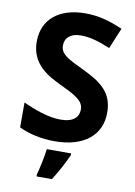

<svg xmlns="http://www.w3.org/2000/svg" viewBox="-101 -881 753 1073"><g transform="rotate(10 275.5 -344.5)"><path d="M511 -291C511 -403 446 -453 337 -505C247 -548 202 -568 202 -619C202 -662 234 -691 291 -691C345 -691 393 -676 459 -649L508 -767C434 -799 370 -817 296 -817C147 -817 54 -742 54 -614C54 -484 158 -433 224 -401C303 -363 363 -337 363 -284C363 -240 334 -208 260 -208C188 -208 114 -237 46 -267V-126C104 -98 174 -83 248 -83C416 -83 511 -164 511 -291ZM352 -22V-32H214C209 11 195 76 184 115V128H271C305 75 332 22 352 -22Z"/></g></svg>

Font: Noto Sans Kannada UI
Style: Bold
Weight: 700
Designer: Jelle Bosma - Monotype Design Team
Foundry: Monotype Imaging Inc.
Version: Version 2.005